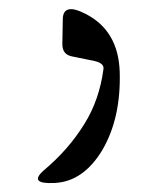

<svg xmlns="http://www.w3.org/2000/svg" viewBox="-20 -188 339 425"><path d="M119 -146Q120 -183 170 -157Q242 -120 245 -29Q248 74 206 145Q164 214 101 217Q42 220 77 189Q132 143 167 86Q200 33 209 -35Q211 -48 189 -53L140 -63Q118 -67 118 -90Z"/></svg>

Font: Amiri
Style: Italic
Weight: 400
Italic angle: 10°
Designer: Khaled Hosny
Version: Version 0.113